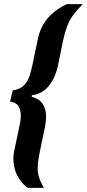

<svg xmlns="http://www.w3.org/2000/svg" viewBox="-20 -763 422 933"><path d="M115 150Q99 139 86 123.5Q73 108 63.5 89Q54 70 49.5 49Q45 28 45 7Q45 -2 46 -10.5Q47 -19 49 -29L75 -153Q78 -166 79.5 -179Q81 -192 81 -204Q81 -229 70 -247Q59 -265 29 -269L42 -324Q72 -328 90 -342.5Q108 -357 118.5 -381.5Q129 -406 136 -440L164 -574Q171 -607 184 -632.5Q197 -658 215.5 -678.5Q234 -699 256.5 -715Q279 -731 304 -743H382Q359 -719 343 -699.5Q327 -680 317 -660Q307 -640 299 -613.5Q291 -587 283 -550L262 -445Q254 -408 238 -377Q222 -346 197 -325.5Q172 -305 135 -300L134 -293Q171 -283 187.5 -258Q204 -233 204 -197Q204 -186 202.5 -173.5Q201 -161 199 -148L177 -43Q170 -10 166.5 13.5Q163 37 163 57Q163 73 166.5 87.5Q170 102 176.5 117Q183 132 193 150Z"/></svg>

Font: Saira ExtraCondensed ExtraBold
Style: Italic
Weight: 800
Width: 2
Italic angle: -12°
Designer: Hector Gatti with collaboration of the Omnibus-Type team
Foundry: Omnibus-Type
Version: Version 1.101